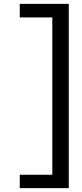

<svg xmlns="http://www.w3.org/2000/svg" viewBox="-20 -780 422 991"><path d="M335 -760H82V-690H250V122H82V191H335Z"/></svg>

Font: Orkun
Style: Regular
Weight: 400
Designer: Emir Sar√Ñ¬±, Erk Yurtsever
Foundry: Emir Sar√Ñ¬±
Version: Version 1.000;PS 001.001;hotconv 1.0.56